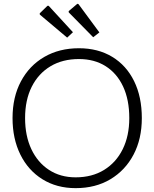

<svg xmlns="http://www.w3.org/2000/svg" viewBox="-20 -1040 800 995"><path d="M372 -65Q274 -65 200 -111Q126 -157 85.5 -239Q45 -321 45 -428Q45 -537 88.5 -618.5Q132 -700 209.5 -745Q287 -790 389 -790Q488 -790 561.5 -745.5Q635 -701 675 -619.5Q715 -538 715 -428Q715 -320 672 -238.5Q629 -157 552 -111Q475 -65 372 -65ZM372 -121Q457 -121 519.5 -159.5Q582 -198 616 -267Q650 -336 650 -428Q650 -523 618 -591.5Q586 -660 527.5 -697Q469 -734 389 -734Q304 -734 241.5 -696.5Q179 -659 144.5 -590.5Q110 -522 110 -428Q110 -336 142.5 -267Q175 -198 234 -159.5Q293 -121 372 -121ZM188 -973 224 -1008Q229 -1013 234 -1008L358 -873L328 -845L188 -963Q183 -968 188 -973ZM338 -984 378 -1018Q383 -1023 388 -1017L495 -872L463 -847L338 -974Q333 -979 338 -984Z"/></svg>

Font: Gowun Dodum
Style: Regular
Weight: 400
Designer: Yanghee Ryu
Foundry: Yanghee Ryu
Version: Version 2.000